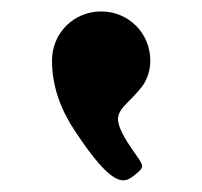

<svg xmlns="http://www.w3.org/2000/svg" viewBox="-20 -186 354 336"><path d="M157 -166C109 -166 71 -128 71 -80C71 -34 87 7 111 43C179 146 198 135 216 120C235 105 232 105 211 75C166 9 191 11 224 -29C236 -42 243 -60 243 -80C243 -128 205 -166 157 -166Z"/></svg>

Font: Hussar Print
Style: Bold
Weight: 700
Foundry: Cannot Into Space Fonts
Version: Version 2.00